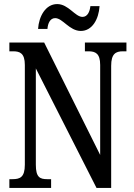

<svg xmlns="http://www.w3.org/2000/svg" viewBox="-20 -923 658 943"><path d="M377 -771C433 -771 465 -829 469 -893H424C421 -866 410 -840 385 -840C349 -840 316 -903 261 -903C204 -903 171 -843 167 -781H213C215 -808 226 -834 251 -834C288 -834 321 -771 377 -771ZM26 0H231V-43H212C176 -43 156 -52 156 -114V-587L454 0H526V-600C526 -659 549 -671 583 -671H601V-714H397V-671H415C449 -671 472 -660 472 -604V-162L197 -714H26V-671H45C77 -671 102 -662 102 -604V-114C102 -52 78 -43 41 -43H26Z"/></svg>

Font: Noto Serif Ethiopic ExtraCondensed Medium
Style: Regular
Weight: 500
Width: 2
Designer: Monotype Design Team
Foundry: Monotype Imaging Inc.
Version: Version 2.102